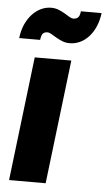

<svg xmlns="http://www.w3.org/2000/svg" viewBox="-53 -765 446 800"><g transform="rotate(5 170.0 -365.0)"><path d="M6.5 0ZM231 -518.5 169 0H16L78 -518.5ZM224.5 -693.5Q235.5 -693.5 243 -699.8Q250.5 -706 253 -726.5H339.5Q335.5 -695 324.5 -669.8Q313.5 -644.5 297.2 -626.8Q281 -609 260.5 -599.5Q240 -590 217.5 -590Q200.5 -590 186.5 -595.8Q172.5 -601.5 160.5 -608.5Q148.5 -615.5 139 -621.2Q129.5 -627 121.5 -627Q110 -627 103.2 -620.2Q96.5 -613.5 94 -593H6.5Q10 -624.5 21.2 -649.8Q32.5 -675 49 -693Q65.5 -711 86 -720.8Q106.5 -730.5 128.5 -730.5Q145.5 -730.5 159.8 -724.8Q174 -719 185.8 -712Q197.5 -705 207 -699.2Q216.5 -693.5 224.5 -693.5Z"/></g></svg>

Font: Lato Black
Style: Italic
Weight: 900
Italic angle: -7°
Designer: Lukasz Dziedzic
Foundry: tyPoland Lukasz Dziedzic
Version: Version 2.007; 2014-02-27